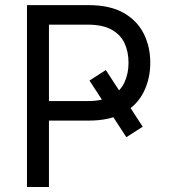

<svg xmlns="http://www.w3.org/2000/svg" viewBox="-20 -748 675 768"><path d="M403.3 -467.8 550.8 -241.2 485.4 -199.2 337.9 -425.8ZM87.9 0V-727.5H334Q419.4 -727.5 473.9 -696.8Q528.3 -666 554.7 -613.8Q581.1 -561.5 581.1 -497.1Q581.1 -433.1 554.9 -380.4Q528.8 -327.6 474.4 -296.6Q419.9 -265.6 335 -265.6H159.2V-343.8H332Q390.6 -343.8 426.3 -363.8Q461.9 -383.8 478 -418.7Q494.1 -453.6 494.1 -497.1Q494.1 -541 478 -575.4Q461.9 -609.9 426 -629.6Q390.1 -649.4 331.1 -649.4H175.8V0Z"/></svg>

Font: Inter
Style: Regular
Weight: 400
Designer: Rasmus Andersson
Foundry: rsms
Version: Version 4.000;git-8c9346024